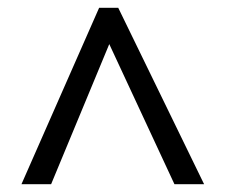

<svg xmlns="http://www.w3.org/2000/svg" viewBox="-20 -739 578 492"><path d="M35 -267H111L260 -626L427 -267H503L283 -719H234Z"/></svg>

Font: Noto Sans Thai
Style: Regular
Weight: 400
Designer: Monotype Design Team
Foundry: Monotype Imaging Inc.
Version: Version 1.901